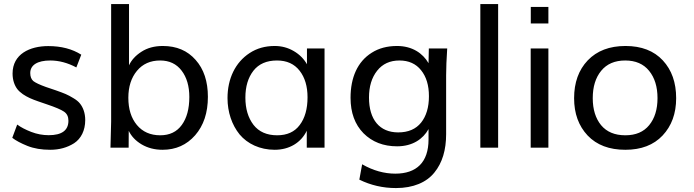

<svg xmlns="http://www.w3.org/2000/svg" viewBox="-20 -746 3505 970"><path d="M233.4 10.7C279.8 10.7 319.8 -0.5 354.5 -22.5C389.2 -45.4 410.6 -86.4 410.6 -139.6C410.6 -175.3 399.4 -204.1 383.8 -223.1C376.5 -232.4 365.2 -241.7 351.1 -250C336.9 -258.8 323.7 -265.6 311.5 -271C299.3 -276.4 282.7 -282.2 262.2 -289.6C256.8 -291.5 240.2 -297.4 211.9 -306.6C180.2 -317.9 159.2 -328.1 148.4 -336.4C138.2 -345.2 132.8 -358.9 132.8 -377C132.8 -417.5 169.4 -440.4 233.9 -440.4C277.8 -440.4 321.8 -428.7 365.7 -405.3L390.6 -469.7C345.2 -498.5 289.6 -513.2 223.6 -513.2C130.9 -513.2 43.5 -473.1 43.5 -374.5C43.5 -341.3 53.2 -314.9 67.4 -295.9C74.7 -286.6 84 -278.3 95.7 -270C119.1 -254.4 139.6 -245.6 172.9 -233.9L215.8 -219.2C259.3 -204.6 288.1 -192.4 303.2 -182.1C318.4 -171.9 325.7 -156.7 325.7 -136.2C325.7 -87.4 292.5 -63 226.1 -63C196.3 -63 166.5 -68.4 137.7 -79.6C108.9 -90.8 85.4 -103 66.9 -116.7L42 -49.8C60.1 -35.6 85.9 -22 118.7 -8.8C151.9 4.4 189.9 10.7 233.4 10.7Z M789.6 -62.5C739.7 -62.5 700.2 -80.1 671.4 -114.7C642.6 -149.4 628.4 -195.3 628.4 -252C628.4 -308.1 643.1 -353.5 671.9 -388.2C700.7 -422.9 739.7 -440.4 789.1 -440.4C835.4 -440.4 871.6 -423.3 897.5 -389.2C923.3 -355.5 936.5 -311 936.5 -255.9C936.5 -196.8 923.8 -149.4 898.4 -114.7C873.5 -80.1 836.9 -62.5 789.6 -62.5ZM801.3 10.7C868.2 10.7 922.9 -13.7 965.8 -62.5C1008.8 -111.8 1030.3 -176.3 1030.3 -256.8C1030.3 -334.5 1009.8 -397 968.3 -443.4C927.2 -490.2 872.1 -513.7 802.7 -513.7C760.3 -513.7 724.1 -503.9 694.3 -484.4C664.6 -465.3 644 -442.4 631.8 -416V-725.6H541.5V-131.8C541.5 -119.6 540.5 -75.7 538.1 0H629.9L630.4 -85C643.6 -57.6 665 -34.7 695.3 -16.6C726.1 1.5 761.2 10.7 801.3 10.7Z M1380.4 -62.5C1328.1 -62.5 1288.1 -80.1 1260.7 -115.2C1233.4 -150.9 1219.7 -196.8 1219.7 -252.9C1219.7 -309.1 1233.4 -354 1260.3 -388.7C1287.6 -423.3 1327.1 -440.4 1379.4 -440.4C1428.7 -440.4 1466.8 -423.3 1493.7 -388.7C1520.5 -354.5 1533.7 -309.6 1533.7 -254.4C1533.7 -195.8 1520.5 -148.9 1494.1 -114.3C1468.3 -79.6 1430.2 -62.5 1380.4 -62.5ZM1367.7 10.7C1441.9 10.7 1501 -25.4 1529.8 -85.4V0H1619.6V-501H1530.8V-421.4C1515.6 -448.2 1493.7 -470.7 1464.4 -487.8C1435.5 -504.9 1403.3 -513.7 1367.7 -513.7C1319.8 -513.7 1277.8 -502 1241.2 -478C1168.5 -430.7 1129.4 -348.1 1129.4 -250.5C1129.4 -179.7 1151.4 -115.2 1190.4 -66.9C1230 -19.5 1293 10.7 1367.7 10.7Z M1991.7 -77.1C1897.9 -77.1 1844.2 -141.6 1844.2 -252.9C1844.2 -309.1 1857.9 -354 1885.3 -388.7C1912.6 -423.3 1950.2 -440.4 1998 -440.4C2044.9 -440.4 2081.5 -423.8 2107.4 -391.1C2133.8 -358.4 2147 -314.9 2147 -259.8C2147 -204.1 2133.8 -159.7 2107.4 -126.5C2081.1 -93.8 2042.5 -77.1 1991.7 -77.1ZM1980.5 204.1C2067.9 204.1 2134.8 175.3 2174.3 126C2214.8 76.7 2233.9 11.2 2233.9 -68.4V-366.2C2233.9 -401.9 2235.8 -446.8 2239.3 -501H2146.5L2145 -426.8C2115.7 -477.5 2062 -513.7 1985.8 -513.7C1936.5 -513.7 1893.6 -502.4 1857.9 -479.5C1786.1 -434.6 1751 -354 1751 -252C1751 -176.8 1772.9 -117.2 1816.4 -72.8C1860.4 -28.8 1917 -6.8 1986.3 -6.8C2064 -6.8 2117.2 -43.5 2145 -93.8V-41.5C2145 74.2 2084 131.3 1977.1 131.3C1920.9 131.3 1864.7 115.7 1809.6 84L1795.4 161.6C1853 189.9 1914.6 204.1 1980.5 204.1Z M2496.6 0V-725.6H2406.7V0Z M2750.5 -627.4V-710.9H2661.6V-627.4ZM2750.5 0V-501H2661.1V0Z M3139.2 10.7C3219.2 10.7 3282.2 -13.2 3327.6 -61.5C3373 -109.9 3396 -172.4 3396 -250C3396 -329.1 3373.5 -392.6 3328.6 -440.9C3283.7 -489.3 3220.7 -513.7 3140.1 -513.7C3059.1 -513.7 2995.6 -489.3 2949.2 -440.9C2903.3 -392.6 2880.4 -328.6 2880.4 -250C2880.4 -172.4 2903.3 -109.9 2948.7 -61.5C2994.6 -13.2 3058.1 10.7 3139.2 10.7ZM3139.2 -62.5C3085.9 -62.5 3044.9 -79.6 3016.6 -113.8C2988.8 -147.9 2974.6 -193.4 2974.6 -250C2974.6 -307.6 2988.8 -353.5 3017.1 -388.2C3045.4 -422.9 3085.9 -440.4 3138.7 -440.4C3190.9 -440.4 3231.4 -422.9 3259.3 -388.2C3287.6 -353.5 3301.8 -307.6 3301.8 -250C3301.8 -193.4 3287.6 -147.9 3259.8 -113.8C3231.9 -79.6 3191.9 -62.5 3139.2 -62.5Z"/></svg>

Font: Ride
Style: Regular
Weight: 400
Version: Version 3.000